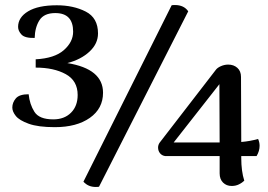

<svg xmlns="http://www.w3.org/2000/svg" viewBox="-20 -730 1065 764"><path d="M29 -302Q29 -322 43 -338.5Q57 -355 94 -355Q98 -315 117 -285Q136 -255 192 -255Q236 -255 262.5 -281.5Q289 -308 289 -352Q289 -409 241.5 -435Q194 -461 122 -461V-494Q197 -498 234 -530.5Q271 -563 271 -604Q271 -678 200 -678Q155 -678 137 -649.5Q119 -621 118 -579Q79 -578 65.5 -592.5Q52 -607 52 -623Q52 -661 92 -685Q132 -709 206 -709Q272 -709 321 -684Q370 -659 370 -597Q370 -556 336 -524.5Q302 -493 248 -479Q390 -456 390 -361Q390 -298 337.5 -261Q285 -224 198 -224Q132 -224 94.5 -237.5Q57 -251 43 -268.5Q29 -286 29 -302ZM676 -710Q712 -710 729 -685L374 13Q369 14 361 14Q331 14 312 -7L663 -709Q667 -710 676 -710ZM1013 -150Q1013 -129 1001 -109H940V-101Q940 -49 952 -11Q944 -3 931 3.5Q918 10 902 10Q881 10 867.5 -3.5Q854 -17 854 -40V-109H637Q624 -111 616.5 -120.5Q609 -130 609 -143Q609 -153 615 -162L838 -451Q844 -460 858.5 -466.5Q873 -473 888 -473Q910 -473 924.5 -460Q939 -447 939 -424L940 -165Q975 -168 1007 -177Q1013 -164 1013 -150ZM854 -163 853 -395 671 -163Z"/></svg>

Font: Arima Madurai
Style: Bold
Weight: 700
Designer: Joana Correia and Natanael Gama
Foundry: NDISCOVER
Version: Version 1.019